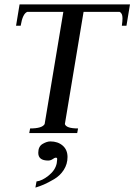

<svg xmlns="http://www.w3.org/2000/svg" viewBox="-20 -605 611 873"><path d="M154 90Q154 61 173.5 49.5Q193 38 209 38Q243 38 265 57Q287 76 287 109Q287 141 270 167.5Q253 194 225.5 210Q198 226 179.5 234Q161 242 141 248L146 220Q172 217 202 192.5Q232 168 238 137Q240 124 240 119Q240 114 238.5 113Q237 112 232 112Q229 112 219.5 118.5Q210 125 199 125Q154 125 154 90ZM69 -585H571L555 -488H534Q537 -509 537 -522Q537 -545 524 -551H360L275 -41Q281 -21 335 -21L331 0H113L117 -21Q172 -21 183 -41L268 -551H104Q83 -543 74 -488H53Z"/></svg>

Font: Judson
Style: Italic
Weight: 400
Italic angle: -9.5°
Version: Version 20110429